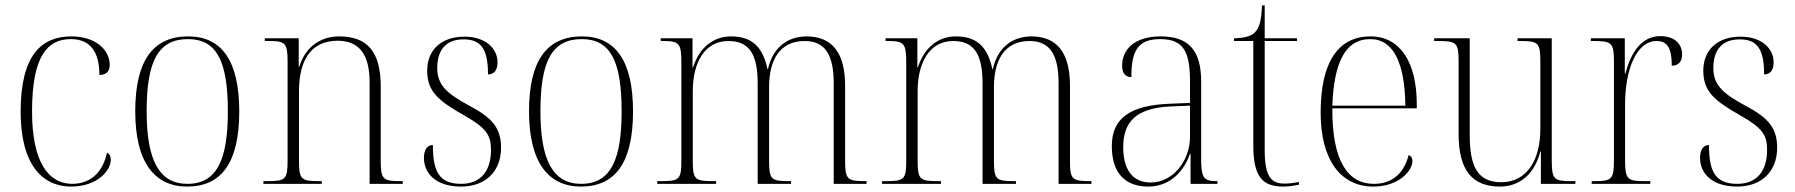

<svg xmlns="http://www.w3.org/2000/svg" viewBox="-20 -677 6610 707"><path d="M242 10C339 10 388 -50 388 -88C388 -101 384 -110 374 -115C360 -50 321 -1 246 0C159 0 98 -79 98 -267C98 -473 156 -533 241 -533C317 -533 346 -480 346 -401C369 -401 384 -412 384 -438C384 -494 331 -543 243 -543C135 -543 56 -477 56 -266C56 -69 137 10 242 10Z M669 10C795 10 861 -77 861 -267C861 -455 795 -543 673 -543C543 -543 478 -453 478 -267C478 -78 550 10 669 10ZM670 0C566 0 520 -87 520 -267C520 -451 562 -533 672 -533C777 -533 819 -454 819 -267C819 -91 780 0 670 0Z M950 0H1165V-10H1154C1088 -10 1081 -17 1081 -87V-343C1081 -450 1122 -527 1223 -527C1310 -527 1341 -467 1341 -373V0H1463V-10H1454C1389 -10 1382 -18 1382 -87V-358C1382 -484 1335 -543 1229 -543C1160 -543 1104 -504 1082 -431H1080V-536H955V-526H971C1031 -526 1039 -518 1039 -450V-87C1039 -17 1032 -10 966 -10H950Z M1678 10C1767 10 1825 -45 1825 -133C1825 -206 1792 -244 1706 -289C1629 -331 1590 -362 1590 -426C1590 -492 1621 -532 1687 -532C1749 -532 1777 -500 1777 -403C1800 -403 1812 -419 1812 -448C1812 -496 1771 -542 1690 -542C1605 -542 1553 -493 1553 -417C1553 -340 1594 -306 1691 -251C1770 -206 1788 -180 1788 -125C1788 -46 1749 0 1678 0C1596 0 1574 -47 1574 -143C1555 -143 1541 -128 1541 -95C1541 -46 1577 10 1678 10Z M2119 10C2245 10 2311 -77 2311 -267C2311 -455 2245 -543 2123 -543C1993 -543 1928 -453 1928 -267C1928 -78 2000 10 2119 10ZM2120 0C2016 0 1970 -87 1970 -267C1970 -451 2012 -533 2122 -533C2227 -533 2269 -454 2269 -267C2269 -91 2230 0 2120 0Z M2400 0H2617V-10H2605C2538 -10 2531 -17 2531 -86V-341C2531 -444 2573 -526 2662 -526C2740 -526 2770 -476 2770 -370V0H2893V-10H2884C2819 -10 2812 -17 2812 -86V-356C2812 -453 2849 -526 2943 -526C3020 -526 3050 -473 3050 -370V0H3171V-10H3165C3100 -10 3092 -17 3092 -84V-360C3092 -481 3046 -543 2949 -543C2876 -542 2825 -499 2808 -423H2806C2789 -504 2749 -543 2672 -543C2606 -543 2555 -501 2532 -429H2530V-536H2413V-526H2422C2481 -526 2489 -517 2489 -448V-86C2489 -17 2482 -10 2416 -10H2400Z M3228 0H3445V-10H3433C3366 -10 3359 -17 3359 -86V-341C3359 -444 3401 -526 3490 -526C3568 -526 3598 -476 3598 -370V0H3721V-10H3712C3647 -10 3640 -17 3640 -86V-356C3640 -453 3677 -526 3771 -526C3848 -526 3878 -473 3878 -370V0H3999V-10H3993C3928 -10 3920 -17 3920 -84V-360C3920 -481 3874 -543 3777 -543C3704 -542 3653 -499 3636 -423H3634C3617 -504 3577 -543 3500 -543C3434 -543 3383 -501 3360 -429H3358V-536H3241V-526H3250C3309 -526 3317 -517 3317 -448V-86C3317 -17 3310 -10 3244 -10H3228Z M4208 10C4289 10 4340 -47 4362 -111H4364V0H4463V-10H4459C4412 -10 4403 -23 4403 -93V-377C4403 -489 4359 -543 4254 -543C4155 -543 4112 -493 4112 -435C4112 -408 4124 -393 4146 -393C4146 -490 4170 -533 4252 -533C4342 -533 4362 -482 4362 -373V-298L4286 -295C4143 -289 4074 -243 4074 -139C4074 -39 4124 10 4208 10ZM4217 -5C4148 -5 4116 -56 4116 -135C4116 -226 4161 -279 4289 -285L4362 -288V-173C4362 -86 4300 -5 4217 -5Z M4704 10C4723 10 4745 7 4763 3V-7C4742 -3 4728 -1 4709 -1C4659 -1 4637 -30 4637 -125V-526H4756V-536H4637V-657H4627C4625 -609 4620 -576 4600 -557C4585 -543 4562 -537 4524 -536V-526H4595V-142C4595 -29 4627 10 4704 10Z M5037 10C5132 10 5181 -49 5181 -84C5181 -95 5176 -103 5167 -106C5150 -40 5108 0 5039 0C4943 0 4885 -84 4886 -278H5197V-293C5197 -450 5134 -543 5027 -543C4909 -543 4843 -451 4843 -262C4843 -88 4917 10 5037 10ZM5155 -288H4886C4892 -444 4932 -533 5026 -533C5113 -533 5153 -441 5155 -288Z M5503 10C5577 10 5631 -37 5652 -119H5654V0H5781V-10H5764C5702 -10 5694 -17 5694 -88V-536H5568V-526H5578C5647 -526 5652 -519 5652 -445V-202C5652 -90 5604 -6 5508 -6C5419 -6 5392 -67 5392 -180V-536H5261V-526H5276C5344 -526 5351 -519 5351 -450V-184C5351 -49 5402 10 5503 10Z M5841 0H6057V-10H6034C5973 -10 5964 -17 5964 -87V-292C5964 -425 6008 -526 6080 -526C6119 -526 6136 -501 6136 -435C6163 -435 6174 -453 6174 -477C6174 -516 6145 -544 6094 -544C6019 -544 5983 -474 5965 -406H5963V-536H5838V-526H5848C5915 -526 5923 -519 5923 -451V-87C5923 -17 5914 -10 5854 -10H5841Z M6377 10C6466 10 6524 -45 6524 -133C6524 -206 6491 -244 6405 -289C6328 -331 6289 -362 6289 -426C6289 -492 6320 -532 6386 -532C6448 -532 6476 -500 6476 -403C6499 -403 6511 -419 6511 -448C6511 -496 6470 -542 6389 -542C6304 -542 6252 -493 6252 -417C6252 -340 6293 -306 6390 -251C6469 -206 6487 -180 6487 -125C6487 -46 6448 0 6377 0C6295 0 6273 -47 6273 -143C6254 -143 6240 -128 6240 -95C6240 -46 6276 10 6377 10Z"/></svg>

Font: Noto Serif Display SemiCondensed ExtraLight
Style: Regular
Weight: 200
Width: 4
Designer: Monotype Design Team
Foundry: Monotype Imaging Inc.
Version: Version 2.009